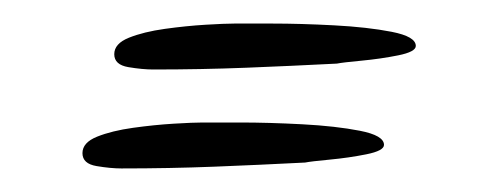

<svg xmlns="http://www.w3.org/2000/svg" viewBox="-20 -278 423 163"><path d="M110 -219Q101 -219 89 -221Q77 -223 77 -232Q77 -241 89.5 -246Q102 -251 120 -253.5Q138 -256 154.5 -257Q171 -258 179 -258Q187 -258 211 -258Q235 -258 263.5 -256.5Q292 -255 312.5 -251Q333 -247 333 -239Q333 -234 318 -231Q303 -228 287 -226.5Q271 -225 266 -224Q227 -222 189 -220.5Q151 -219 110 -219ZM83 -135Q74 -135 62 -137Q50 -139 50 -148Q50 -157 62.5 -162Q75 -167 93 -169.5Q111 -172 127.5 -173Q144 -174 152 -174Q160 -174 184 -174Q208 -174 236.5 -172.5Q265 -171 285.5 -167Q306 -163 306 -155Q306 -150 291 -147Q276 -144 260 -142.5Q244 -141 239 -140Q200 -138 162 -136.5Q124 -135 83 -135Z"/></svg>

Font: Corinthia
Style: Bold
Weight: 700
Designer: Robert E. Leuschke
Foundry: Robert E. Leuschke
Version: Version 1.013; ttfautohint (v1.8.3)